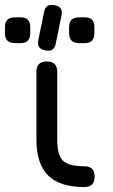

<svg xmlns="http://www.w3.org/2000/svg" viewBox="-53 -755 455 775"><path d="M129 -552Q94 -558 102 -595L125 -707Q131 -742 168 -734Q203 -728 195 -691L172 -579Q166 -544 129 -552ZM7 -581Q-33 -581 -33 -621V-646Q-33 -685 7 -685H31Q69 -685 69 -646V-621Q69 -581 31 -581ZM266 -581Q226 -581 226 -621V-646Q226 -685 266 -685H290Q328 -685 328 -646V-621Q328 -581 290 -581ZM287 0Q188 0 141 -47Q94 -94 94 -192V-465Q94 -507 136 -507Q178 -507 178 -465V-192Q178 -129 201 -106.5Q224 -84 287 -84Q329 -84 329 -42Q329 0 287 0Z"/></svg>

Font: Jura
Style: Bold
Weight: 700
Designer: Daniel Johnson, Alexei Vanyashin
Foundry: Daniel Johnson
Version: Version 5.103